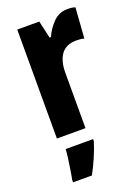

<svg xmlns="http://www.w3.org/2000/svg" viewBox="-148 -623 660 909"><g transform="rotate(-20 182.0 -169.0)"><path d="M311 -559Q319 -559 328 -558.5Q337 -558 351 -554L340 -400Q332 -403 321.5 -404Q311 -405 302 -405Q249 -405 224.5 -371.5Q200 -338 200 -279V0H56V-549H167L187 -461H194Q209 -497 239 -528Q269 -559 311 -559ZM216 72Q204 110 187.5 148Q171 186 152 221H57V208Q61 190 65 163.5Q69 137 73 109.5Q77 82 78 61H216Z"/></g></svg>

Font: Noto Sans Tamil ExtraCondensed ExtraBold
Style: Regular
Weight: 800
Width: 2
Designer: Jelle Bosma - Monotype Design Team
Foundry: Monotype Imaging Inc.
Version: Version 2.004; ttfautohint (v1.8.4.7-5d5b)